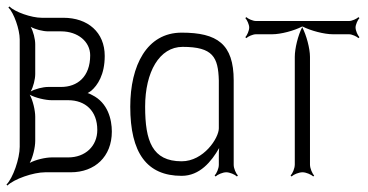

<svg xmlns="http://www.w3.org/2000/svg" viewBox="-32 -533 1137 594"><path d="M60 -29C70 -47 77 -78 77 -97V-172C77 -191 70 -222 60 -240C78 -230 109 -223 128 -223H179C232 -223 269 -190 269 -131C269 -81 232 -46 179 -46H128C109 -46 78 -39 60 -29ZM63 -250C71 -264 77 -288 77 -304V-396C77 -412 71 -436 63 -450C77 -442 101 -436 117 -436H157C209 -436 247 -404 247 -362C247 -295 207 -264 157 -264H117C101 -264 77 -258 63 -250ZM-12 38 -9 41C11 21 71 0 108 0H187C261 0 314 -48 314 -126C314 -163 302 -215 253 -239C249 -241 244 -244 239 -245C243 -247 247 -250 250 -252C270 -269 292 -302 292 -360C292 -433 240 -478 164 -478H97C65 -478 14 -496 -3 -513L-6 -510C11 -493 29 -442 29 -411V-79C29 -42 8 18 -12 38Z M417 -203C417 -310 461 -388 533 -388C627 -388 643 -356 645 -284V-136C645 -106 598 -34 530 -34C439 -34 417 -97 417 -203ZM371 -203C371 -60 422 11 530 11C586 11 622 -33 646 -75C645 -67 645 -58 645 -50V-23C645 -12 638 4 632 10L635 13C641 7 657 0 668 0C679 0 695 7 701 13L704 10C698 4 691 -12 691 -23V-284C691 -397 640 -432 530 -432C422 -432 371 -330 371 -203Z M727 -418 730 -415C735 -420 750 -427 760 -427H810C837 -427 878 -438 903 -451C903 -452 902 -451 902 -452C903 -452 903 -451 904 -451C905 -451 904 -452 905 -452C905 -451 904 -452 904 -451C929 -438 971 -427 998 -427H1048C1057 -427 1072 -420 1077 -415L1080 -418C1075 -423 1068 -438 1068 -448C1068 -457 1075 -472 1080 -477L1077 -480C1072 -475 1057 -468 1048 -468H760C750 -468 735 -475 730 -480L727 -477C732 -472 739 -457 739 -448C739 -438 732 -423 727 -418ZM903 -449C903 -450 904 -450 904 -451C904 -451 903 -451 903 -451ZM867 10 870 13C876 7 892 0 904 0C915 0 931 7 937 13L940 10C934 4 927 -12 927 -24V-357C927 -383 916 -424 903 -449C890 -424 880 -383 880 -357V-24C880 -12 873 4 867 10Z"/></svg>

Font: Armata Saber
Style: Rg
Weight: 400
Designer: Jasper
Foundry: Cannot Into Space Fonts
Version: Version 0.970